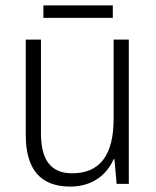

<svg xmlns="http://www.w3.org/2000/svg" viewBox="-20 -678 576 708"><path d="M396 -658H140V-612H396ZM455 -532H399V-241C399 -105 348 -39 246 -39C170 -39 131 -85 131 -187V-532H75V-180C75 -54 129 10 239 10C321 10 374 -34 399 -91H402L410 0H455Z"/></svg>

Font: Noto Sans SemiCondensed Light
Style: Regular
Weight: 300
Width: 4
Designer: Monotype Design Team
Foundry: Monotype Imaging Inc.
Version: Version 2.013